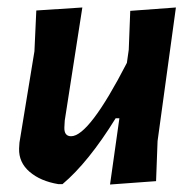

<svg xmlns="http://www.w3.org/2000/svg" viewBox="-20 -489 520 513"><path d="M200 -469 153 -167 152 -149Q151 -125 170 -125Q218 -125 319 -321L324 -356L328 -460L450 -469L401 -112L397 -5L274 4L299 -173H289Q216 -55 147 3H136Q88 -5 59 -30Q30 -55 31 -92L32 -108L72 -352L77 -461Z"/></svg>

Font: Alegreya Sans SC
Style: Bold Italic
Weight: 700
Italic angle: -7°
Designer: Juan Pablo del Peral
Foundry: Huerta Tipografica
Version: Version 2.007